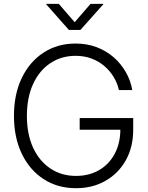

<svg xmlns="http://www.w3.org/2000/svg" viewBox="-20 -963 766 993"><path d="M373 10.3Q277.8 10.3 205.6 -36.6Q133.3 -83.5 92.8 -167.7Q52.2 -252 52.2 -363.3Q52.2 -476.1 92.8 -560.1Q133.3 -644 205.3 -690.9Q277.3 -737.8 370.6 -737.8Q430.7 -737.8 480.5 -718.8Q530.3 -699.7 568.4 -666.3Q606.4 -632.8 631.1 -589.4Q655.8 -545.9 664.1 -497.1H595.2Q586.9 -533.2 567.6 -565.2Q548.3 -597.2 519.3 -621.8Q490.2 -646.5 452.9 -660.4Q415.5 -674.3 371.1 -674.3Q297.4 -674.3 240.2 -636.2Q183.1 -598.1 151.1 -528.3Q119.1 -458.5 119.1 -363.3Q119.1 -269 151.1 -199.5Q183.1 -129.9 240.5 -91.6Q297.9 -53.2 373 -53.2Q440.4 -53.2 492.2 -83Q543.9 -112.8 573.2 -167.5Q602.5 -222.2 602.5 -295.9L624.5 -292H392.1V-352.5H668.9V-292.5Q668.9 -202.6 630.9 -134.5Q592.8 -66.4 526.1 -28.1Q459.5 10.3 373 10.3ZM284.2 -942.9 366.2 -848.1 448.2 -942.9H514.2V-940.9L396 -808.1H336.4L218.8 -940.9V-942.9Z"/></svg>

Font: Inter 24pt Light
Style: Regular
Weight: 300
Designer: Rasmus Andersson
Foundry: rsms
Version: Version 4.001;git-66647c0bb